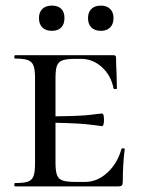

<svg xmlns="http://www.w3.org/2000/svg" viewBox="-20 -665 504 685"><path d="M425 -133Q418 -79 418 -15Q418 -7 414.5 -3.5Q411 0 403 0H34Q31 0 31 -6Q31 -12 34 -12Q65 -12 79.5 -17Q94 -22 99.5 -36.5Q105 -51 105 -81V-387Q105 -417 99.5 -431Q94 -445 79.5 -450.5Q65 -456 34 -456Q31 -456 31 -462Q31 -468 34 -468H385Q394 -468 394 -460Q394 -440 396 -398L397 -350Q397 -347 391.5 -347Q386 -347 385 -350Q376 -396 343.5 -425.5Q311 -455 269 -455H248Q217 -455 202.5 -449.5Q188 -444 183 -430Q178 -416 178 -386V-250Q269 -251 304 -255.5Q339 -260 344 -260Q351 -260 351 -238Q351 -215 344 -215Q340 -215 304.5 -220Q269 -225 178 -227V-85Q178 -56 183 -41.5Q188 -27 202.5 -21.5Q217 -16 248 -16H284Q327 -16 363 -49Q399 -82 413 -133Q414 -136 419.5 -136Q425 -136 425 -133ZM119 -601Q119 -621 131 -633Q143 -645 165 -645Q187 -645 198.5 -633.5Q210 -622 210 -601Q210 -579 198.5 -567Q187 -555 165 -555Q143 -555 131 -567Q119 -579 119 -601ZM294 -601Q294 -621 306 -633Q318 -645 340 -645Q361 -645 373 -633Q385 -621 385 -601Q385 -579 373 -567Q361 -555 340 -555Q318 -555 306 -567Q294 -579 294 -601Z"/></svg>

Font: Cormorant SC Medium
Style: Regular
Weight: 500
Designer: Christian Thalmann (Catharsis Fonts)
Version: Version 3.000